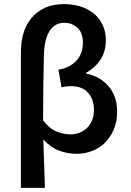

<svg xmlns="http://www.w3.org/2000/svg" viewBox="-20 -738 640 936"><path d="M82 178V-484Q82 -534 94.5 -576.5Q107 -619 133.5 -650.5Q160 -682 199.5 -700Q239 -718 293 -718Q332 -718 368.5 -707.5Q405 -697 433.5 -675Q462 -653 479 -619.5Q496 -586 496 -541Q496 -439 400 -383V-379Q433 -373 460.5 -357.5Q488 -342 508.5 -318.5Q529 -295 540 -264Q551 -233 551 -196Q551 -144 534 -105Q517 -66 489.5 -40Q462 -14 426.5 -1Q391 12 354 12Q312 12 270 -3Q228 -18 191 -58Q193 2 195 60Q197 118 199 178ZM323 -83Q347 -83 367.5 -91Q388 -99 404 -114Q420 -129 429 -151.5Q438 -174 438 -204Q438 -252 410 -285Q382 -318 325 -318Q301 -318 280 -312L265 -398Q298 -404 320.5 -417Q343 -430 357.5 -448Q372 -466 378 -487Q384 -508 384 -531Q384 -579 357 -603Q330 -627 294 -627Q247 -627 221.5 -586.5Q196 -546 194 -468Q192 -388 191 -310Q190 -232 190 -151Q222 -110 256.5 -96.5Q291 -83 323 -83Z"/></svg>

Font: Source Code Pro Semibold
Style: Regular
Weight: 600
Monospace: yes
Designer: Paul D. Hunt, Teo Tuominen
Foundry: Adobe Systems Incorporated
Version: Version 2.030;PS 1.000;hotconv 16.6.51;makeotf.lib2.5.65220